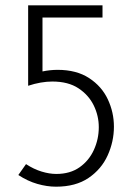

<svg xmlns="http://www.w3.org/2000/svg" viewBox="-20 -695 500 723"><path d="M191 8Q157 8 120.5 -2.5Q84 -13 49 -36L78 -77Q107 -58 136.5 -49Q166 -40 192 -40Q244 -40 279.5 -65Q315 -90 333.5 -130.5Q352 -171 352 -216Q352 -259 333 -298Q314 -337 275.5 -362.5Q237 -388 177 -388Q156 -388 133 -384Q110 -380 86 -372V-675H366V-629H140V-426Q154 -429 168.5 -430.5Q183 -432 197 -432Q268 -432 315.5 -401Q363 -370 386 -321Q409 -272 409 -218Q409 -162 385.5 -110Q362 -58 313.5 -25Q265 8 191 8Z"/></svg>

Font: Yaldevi ExtraLight Light
Style: Regular
Weight: 300
Version: Version 1.100